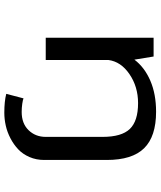

<svg xmlns="http://www.w3.org/2000/svg" viewBox="53 -605 744 890"><g transform="rotate(90 425.0 -160.0)"><path d="M155 0V-500H242L256.5 -411Q292 -458 354 -484.8Q416 -511.5 498 -511.5Q612.5 -511.5 667 -456.2Q721.5 -401 721.5 -283V0V7.5Q721.5 44 708 75.2Q694.5 106.5 672.2 127.5Q650 148.5 621.2 163.5Q592.5 178.5 562.5 185.2Q532.5 192 502.5 192Q450 192 415 183L436 103Q442 106 461 108.8Q480 111.5 499 111.5Q552.5 111.5 583.5 79.5Q614.5 47.5 614.5 0V-263.5Q614.5 -351.5 577.8 -389.8Q541 -428 458 -428Q382 -428 323.8 -388.2Q265.5 -348.5 258 -290V0Z"/></g></svg>

Font: League Mono Wide
Style: Regular
Weight: 400
Width: 8
Designer: Tyler Finck
Foundry: The League of Moveable Type / Tyler Finck
Version: Version 2.210